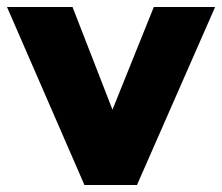

<svg xmlns="http://www.w3.org/2000/svg" viewBox="-38 -528 634 548"><path d="M203 0 -18 -508H169L283 -215L401 -508H576L353 0Z"/></svg>

Font: Mulish Black
Style: Regular
Weight: 900
Designer: Vernon Adams
Foundry: Vernon Adams
Version: Version 3.603; ttfautohint (v1.8.3)